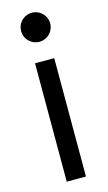

<svg xmlns="http://www.w3.org/2000/svg" viewBox="-115 -769 456 811"><g transform="rotate(-15 113.0 -364.0)"><path d="M71.3 -517.6H155.3V0H71.3ZM49.8 -664.1Q49.8 -681.6 58.3 -696Q66.9 -710.4 81.3 -719Q95.7 -727.5 113.3 -727.5Q130.4 -727.5 145 -719Q159.7 -710.4 168.2 -695.8Q176.8 -681.2 176.8 -664.1Q176.8 -647 168.2 -632.3Q159.7 -617.7 145 -609.1Q130.4 -600.6 113.3 -600.6Q95.7 -600.6 81.3 -609.1Q66.9 -617.7 58.3 -632.1Q49.8 -646.5 49.8 -664.1Z"/></g></svg>

Font: Reddit Sans Fudge
Style: Regular
Weight: 400
Designer: Stephen Hutchings
Foundry: Reddit
Version: Version 1.011